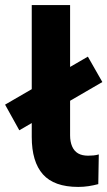

<svg xmlns="http://www.w3.org/2000/svg" viewBox="-67 -725 423 756"><path d="M241 11Q146 11 102 -38.5Q58 -88 58 -186V-705H209V-192Q209 -167 217 -148.5Q225 -130 240.5 -121Q256 -112 280 -112Q290 -112 301 -113Q312 -114 322 -117L320 0Q301 5 281.5 8Q262 11 241 11ZM9 -212 -47 -313 279 -502 336 -402Z"/></svg>

Font: Nunito Sans 12pt ExtraLight 12pt ExtraBold
Style: Regular
Weight: 800
Version: Version 3.101;gftools[0.9.27]